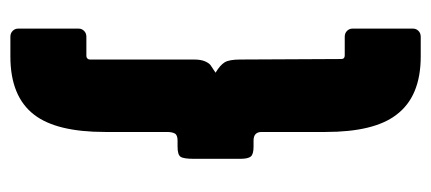

<svg xmlns="http://www.w3.org/2000/svg" viewBox="-256 -578 850 379"><g transform="rotate(90 169.5 -388.0)"><path d="M91 17H52Q45 17 40.5 12.5Q36 8 36 2V-118Q36 -124 40.5 -128.5Q45 -133 52 -133H90Q93 -133 95 -135Q97 -137 97 -140V-345Q97 -359 100.5 -367Q104 -375 108 -378Q112 -381 123 -388Q108 -397 102.5 -406Q97 -415 97 -437L96 -636Q96 -643 89 -643H52Q45 -643 40.5 -647.5Q36 -652 36 -658V-778Q36 -784 40.5 -788.5Q45 -793 52 -793H91Q170 -793 206 -745Q240 -701 240 -605V-479Q240 -463 257 -463H269Q284 -463 288.5 -457.5Q293 -452 293 -437V-345Q293 -325 289 -319Q285 -313 269 -313H257Q246 -313 243 -307.5Q240 -302 240 -292V-170Q240 -74 206 -30Q170 17 91 17Z"/></g></svg>

Font: Grith.
Style: Regular
Weight: 400
Designer: Yosi Nasution
Version: Version 1.000;hotconv 1.0.109;makeotfexe 2.5.65596